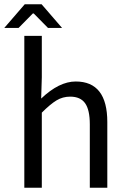

<svg xmlns="http://www.w3.org/2000/svg" viewBox="-32 -880 596 900"><path d="M-12 -749 84 -860H163L259 -749H193L126 -817H122L55 -749ZM82 0V-712H164V-518L161 -418Q245 -498 323 -498Q471 -498 471 -308V0H389V-297Q389 -365 367 -396Q345 -427 297 -427Q262 -427 233 -409.5Q204 -392 164 -352V0Z"/></svg>

Font: RibengUni
Style: Regular
Weight: 400
Designer: (1) Dr. Andrew Glass (Senior Program Manager at Microsoft Corporation)
(2) Bivuti Chakma (Chakma Font Designer & Keyboar
Foundry: Bivuti Chakma
Version: Version 2.2022; Updated on: 03 June 2022; Friday